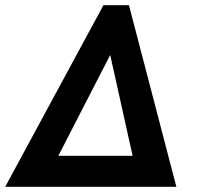

<svg xmlns="http://www.w3.org/2000/svg" viewBox="-20 -717 767 737"><path d="M0 0 377 -697H475L657 0ZM204 -119H489L403 -506Z"/></svg>

Font: Hanken Grotesk
Style: Bold Italic
Weight: 700
Italic angle: -8°
Designer: Alfredo Marco Pradil
Foundry: Hanken Design Co.
Version: Version 3.013